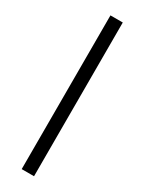

<svg xmlns="http://www.w3.org/2000/svg" viewBox="-189 -726 569 755"><g transform="rotate(30 95.5 -349.0)"><path d="M67 0V-698H123V0Z"/></g></svg>

Font: Bricolage Grotesque Condensed ExtraLight
Style: Regular
Weight: 250
Width: 3
Designer: Mathieu Triay
Foundry: Atelier Triay
Version: Version 1.000;gftools[0.9.30]